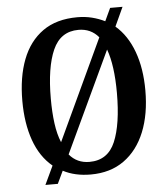

<svg xmlns="http://www.w3.org/2000/svg" viewBox="-55 -804 780 894"><g transform="rotate(-5 335.0 -357.5)"><path d="M162 -47Q105 -94 76.5 -174Q48 -254 48 -359Q48 -470 79.5 -552Q111 -634 175 -679.5Q239 -725 337 -725Q373 -725 405 -717Q437 -709 465 -695L493 -755H551L510 -666Q565 -619 594 -540Q623 -461 623 -358Q623 -247 589.5 -164.5Q556 -82 492 -36Q428 10 336 10Q262 10 207 -19L179 40H121ZM431 -623Q395 -666 337 -666Q253 -666 217 -585Q181 -504 181 -358Q181 -294 188 -242Q195 -190 211 -152ZM335 -49Q421 -49 455.5 -130.5Q490 -212 490 -358Q490 -422 483 -473.5Q476 -525 462 -563L241 -92Q277 -49 335 -49Z"/></g></svg>

Font: Noto Serif Hebrew Condensed SemiBold
Style: Regular
Weight: 600
Width: 3
Designer: Monotype Design Team
Foundry: Monotype Imaging Inc.
Version: Version 2.004; ttfautohint (v1.8.4.7-5d5b)